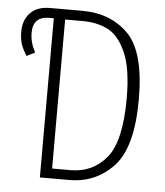

<svg xmlns="http://www.w3.org/2000/svg" viewBox="-50 -729 667 774"><g transform="rotate(5 283.0 -342.0)"><path d="M510 -348Q510 -154 438 -77Q366 0 259 0H140V-644H121Q56 -644 56 -578Q56 -539 77 -500L44 -483Q29 -506 21.5 -527Q14 -548 14 -579Q14 -626 41.5 -655Q69 -684 122 -684H252Q367 -684 438.5 -612Q510 -540 510 -348ZM461 -348Q461 -469 432 -534Q403 -599 359 -621Q315 -643 257 -643H186V-40H261Q350 -40 405.5 -107Q461 -174 461 -348Z"/></g></svg>

Font: Fira Sans Extra Condensed ExtraLight
Style: Regular
Weight: 275
Width: 1
Designer: Carrois Corporate & Edenspiekermann AG
Foundry: Carrois Corporate GbR & Edenspiekermann AG
Version: Version 4.203